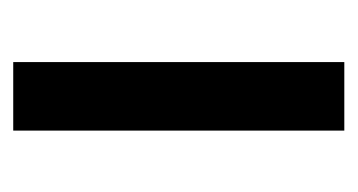

<svg xmlns="http://www.w3.org/2000/svg" viewBox="-142 -386 528 283"><g transform="rotate(-90 121.5 -244.0)"><path d="M71 0V-488H172V0Z"/></g></svg>

Font: Nunito Sans 12pt SemiBold
Style: Regular
Weight: 600
Designer: Vernon Adams
Foundry: Vernon Adams
Version: Version 3.101;gftools[0.9.27]